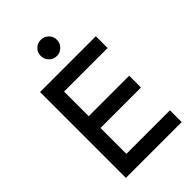

<svg xmlns="http://www.w3.org/2000/svg" viewBox="-266 -1009 1107 1107"><g transform="rotate(-45 288.0 -455.0)"><path d="M76 0V-700H176V0ZM127 0V-96H531V0ZM127 -307V-403H506V-307ZM127 -604V-700H531V-604ZM292 -778Q264 -778 245 -797.5Q226 -817 226 -844Q226 -872 245 -891Q264 -910 292 -910Q319 -910 338.5 -891Q358 -872 358 -844Q358 -817 338.5 -797.5Q319 -778 292 -778Z"/></g></svg>

Font: Fustat SemiBold
Style: Regular
Weight: 600
Designer: Mohamed Gaber, Khaled Hosny, Laura Garcia Mut
Foundry: Kief Type Foundry, Alif Type Foundry, Hard Type Foundry
Version: Version 1.007